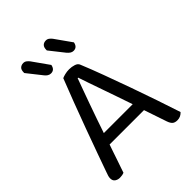

<svg xmlns="http://www.w3.org/2000/svg" viewBox="-233 -933 1058 1058"><g transform="rotate(-45 296.0 -404.0)"><path d="M428 -162H160Q153 -142 145 -118.5Q137 -95 129.5 -72.5Q122 -50 115 -30.5Q108 -11 104 2Q90 8 71 8Q55 8 42.5 -0.5Q30 -9 30 -28Q30 -37 33 -46.5Q36 -56 40 -67Q55 -109 78.5 -175Q102 -241 129.5 -315.5Q157 -390 185.5 -465.5Q214 -541 238 -601Q246 -605 262 -609Q278 -613 295 -613Q315 -613 333.5 -607Q352 -601 357 -587Q381 -529 408.5 -454.5Q436 -380 464 -302Q492 -224 517.5 -148.5Q543 -73 563 -12Q555 -3 544 2.5Q533 8 519 8Q500 8 490 -0.5Q480 -9 473 -29ZM294 -545Q283 -515 269 -476.5Q255 -438 240 -396Q225 -354 210 -311Q195 -268 182 -229H407Q392 -274 376 -319.5Q360 -365 345.5 -407Q331 -449 318.5 -484.5Q306 -520 298 -545ZM106 -773V-777Q106 -798 116 -807Q126 -816 141 -816Q152 -816 160.5 -809.5Q169 -803 175 -795L243 -699Q237 -667 209 -667Q198 -667 189 -673Q180 -679 174 -687ZM282 -773V-777Q282 -797 291.5 -806.5Q301 -816 317 -816Q328 -816 336.5 -809.5Q345 -803 351 -795L419 -699Q413 -667 385 -667Q374 -667 365.5 -673Q357 -679 350 -687Z"/></g></svg>

Font: Baloo Chettan 2
Style: Regular
Weight: 400
Designer: Maithili Shingre, Unnati Kotecha and Ek Type
Foundry: Ek Type
Version: Version 1.640;hotconv 1.0.111;makeotfexe 2.5.65597; ttfautoh